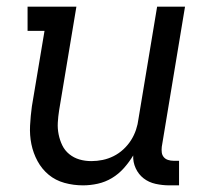

<svg xmlns="http://www.w3.org/2000/svg" viewBox="-20 -550 640 578"><path d="M230 8Q201 8 174 0.5Q147 -7 126.5 -24Q106 -41 93 -65Q80 -89 74.5 -116Q69 -143 70.5 -172Q72 -201 76 -230L114 -457H63V-530H210L158 -218Q155 -199 154 -181Q153 -163 156.5 -145.5Q160 -128 167.5 -112.5Q175 -97 188.5 -86Q202 -75 219 -70Q236 -65 255 -65Q272 -65 289 -68.5Q306 -72 322 -80Q338 -88 351.5 -100.5Q365 -113 374.5 -128Q384 -143 389.5 -159.5Q395 -176 397 -193L453 -530H537L467 -108Q466 -99 467 -91Q468 -83 473 -77Q478 -71 486 -68.5Q494 -66 502 -66H519V8H490Q469 8 448.5 3.5Q428 -1 412.5 -13Q397 -25 388.5 -43.5Q380 -62 381 -82Q369 -62 353 -44Q337 -26 317 -14Q297 -2 274.5 3Q252 8 230 8Z"/></svg>

Font: Iosevka Curly Slab Extended
Style: Italic
Weight: 400
Width: 7
Italic angle: -9°
Monospace: yes
Designer: Belleve Invis
Foundry: Belleve Invis
Version: Version 11.1.0; ttfautohint (v1.8.3)